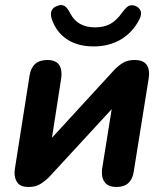

<svg xmlns="http://www.w3.org/2000/svg" viewBox="-20 -737 652 765"><path d="M38 -48Q38 -57 40 -69L98 -437Q108 -498 169 -498Q197 -498 211 -484Q225 -470 225 -443Q225 -432 224 -426L187 -188L434 -457Q453 -477 471.5 -487.5Q490 -498 517 -498Q574 -498 574 -443Q574 -436 572 -422L513 -54Q504 8 444 8Q415 8 400.5 -7Q386 -22 386 -49Q386 -59 387 -65L425 -302L178 -34Q158 -14 139.5 -3Q121 8 94 8Q63 8 50.5 -8Q38 -24 38 -48ZM187 -659Q183 -670 183 -680Q183 -706 210 -714Q217 -717 223 -717Q234 -717 243 -708.5Q252 -700 261 -682Q289 -628 359 -628Q395 -628 420 -642Q445 -656 466 -686Q477 -701 485.5 -708.5Q494 -716 505 -716Q513 -716 518 -714Q529 -710 535.5 -702Q542 -694 542 -684Q542 -673 536 -661Q509 -608 462 -580Q415 -552 353 -552Q290 -552 247.5 -580Q205 -608 187 -659Z"/></svg>

Font: SN Pro Bold
Style: Bold Italic
Weight: 700
Italic angle: -9°
Designer: Tobias Whetton
Foundry: Supernotes
Version: Version 1.003